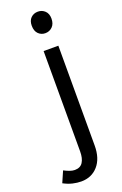

<svg xmlns="http://www.w3.org/2000/svg" viewBox="-272 -856 730 1151"><g transform="rotate(-20 93.0 -280.0)"><path d="M34 243Q8 243 -20 236.5Q-48 230 -78 214L-47 143Q-28 153 -11 159Q6 165 21 165Q56 165 72 140Q88 115 88 71V-569H182V68Q182 150 141 196.5Q100 243 34 243ZM135 -666Q109 -666 91 -684Q73 -702 73 -736Q73 -768 91 -785.5Q109 -803 136 -803Q162 -803 180.5 -785.5Q199 -768 199 -736Q199 -703 180.5 -684.5Q162 -666 135 -666Z"/></g></svg>

Font: Yaldevi Medium
Style: Regular
Weight: 500
Designer: Sol Matas, Rajitha Manaperi, Kosala Senevirathne
Foundry: Mooniak
Version: Version 1.100